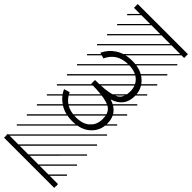

<svg xmlns="http://www.w3.org/2000/svg" viewBox="-452 -981 1435 1435"><g transform="rotate(45 265.5 -263.5)"><path d="M106 -501.5 60.1 -515.1Q85.9 -571.8 139.9 -606.7Q193.8 -641.6 272 -641.6Q364.7 -641.6 418.2 -592.3Q471.7 -543 471.7 -468.8Q471.7 -357.4 361.3 -322.8Q471.7 -288.6 471.7 -177.2Q471.7 -103 418.2 -53.7Q364.7 -4.4 272 -4.4Q193.8 -4.4 139.9 -39.3Q85.9 -74.2 60.1 -130.9L106 -144.5Q151.4 -44.4 272 -44.4Q344.2 -44.4 383.5 -80.6Q422.9 -116.7 422.9 -177.2Q422.9 -236.3 391.4 -262.9Q359.9 -289.6 274.4 -298.3Q232.4 -302.7 175.8 -302.7V-342.8Q232.4 -342.8 274.4 -347.2Q359.9 -356 391.4 -382.8Q422.9 -409.7 422.9 -468.8Q422.9 -529.3 383.5 -565.4Q344.2 -601.6 272 -601.6Q151.4 -601.6 106 -501.5ZM0 402.8H530.3V442.9H0ZM0 -970.2H530.3V-930.2H0ZM526.9 410.6 533.7 417.5 525.4 425.8 518.6 418.9ZM526.9 304.7 533.7 311.5 419.4 425.8 412.6 418.9ZM526.9 198.7 533.7 205.6 313.5 425.8 306.6 418.9ZM526.9 92.3 533.7 99.1 207.5 425.8 200.7 418.9ZM526.9 -13.2 533.7 -6.3 101.6 425.8 94.7 418.9ZM526.9 -119.1 533.7 -112.3 3.4 418 -3.4 411.1ZM526.9 -225.6 533.7 -218.8 3.4 311.5 -3.4 304.7ZM526.9 -331.5 533.7 -324.7 3.4 205.6 -3.4 198.7ZM526.9 -438 533.7 -431.2 3.4 99.1 -3.4 92.3ZM526.9 -543.5 533.7 -536.6 3.4 -6.3 -3.4 -13.2ZM526.9 -649.4 533.7 -642.6 3.4 -112.3 -3.4 -119.1ZM526.9 -755.9 533.7 -749 3.4 -218.8 -3.4 -225.6ZM526.9 -861.8 533.7 -855 3.4 -324.7 -3.4 -331.5ZM516.6 -958 523.4 -951.2 3.4 -431.2 -3.4 -438ZM411.1 -958 418 -951.2 3.4 -536.6 -3.4 -543.5ZM305.2 -958 312 -951.2 3.4 -642.6 -3.4 -649.4ZM198.7 -958 205.6 -951.2 3.4 -749 -3.4 -755.9ZM92.3 -958 99.1 -951.2 3.4 -855 -3.4 -861.8Z"/></g></svg>

Font: AzarMehrMSRS3
Style: Regular
Weight: 1
Designer: Amin Abedi
Version: Version 1.00